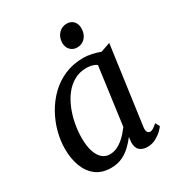

<svg xmlns="http://www.w3.org/2000/svg" viewBox="-183 -886 940 1015"><g transform="rotate(-30 286.5 -379.0)"><path d="M454.5 -93Q451.5 -69.5 458.2 -61Q465 -52.5 473.5 -52.5Q482.5 -52.5 492.8 -59Q503 -65.5 518 -78.5L532 -53Q528 -46.5 512.8 -31.2Q497.5 -16 474 -3Q450.5 10 421 10Q392.5 10 375 -5Q357.5 -20 358 -54L361.5 -85Q344 -62 321.2 -40.2Q298.5 -18.5 268.8 -4.2Q239 10 200 10Q144.5 10 108.5 -17.5Q72.5 -45 54.8 -92.2Q37 -139.5 37 -198Q37 -247.5 50.5 -299.5Q64 -351.5 90.8 -399.5Q117.5 -447.5 156.5 -485.5Q195.5 -523.5 247 -545.8Q298.5 -568 361.5 -568Q384.5 -568 412.2 -562Q440 -556 461.5 -547.5L520 -567.5ZM410 -497Q396.5 -506 380.5 -509.8Q364.5 -513.5 347 -513.5Q306.5 -513.5 273.8 -495.2Q241 -477 216.5 -445.8Q192 -414.5 175.5 -374.2Q159 -334 150.8 -290.2Q142.5 -246.5 142.5 -203.5Q142.5 -155 153.5 -122Q164.5 -89 183.8 -72.2Q203 -55.5 228.5 -55.5Q252 -55.5 271.8 -64.2Q291.5 -73 308.2 -86.8Q325 -100.5 338.5 -116Q352 -131.5 362.5 -145.5ZM362.5 -631Q337.5 -631 321 -648Q304.5 -665 305 -693.5Q306 -726 326 -747.2Q346 -768.5 375.5 -768.5Q401 -768.5 416.2 -752Q431.5 -735.5 431.5 -709Q431.5 -674.5 412 -652.8Q392.5 -631 362.5 -631Z"/></g></svg>

Font: Merriweather Light 18pt
Style: Italic
Weight: 400
Italic angle: -7.8°
Version: Version 2.101